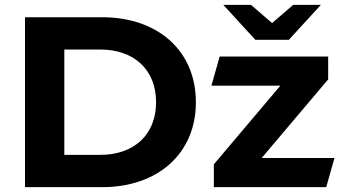

<svg xmlns="http://www.w3.org/2000/svg" viewBox="-20 -771 1409 791"><path d="M1170 -607 1302 -751H1188L1101 -676L1014 -751H900L1032 -607ZM83 -700V0H401C630 0 787 -138 787 -350C787 -562 630 -700 401 -700ZM245 -133V-567H393C532 -567 623 -484 623 -350C623 -216 532 -133 393 -133ZM1058 -120 1332 -444V-538H885L851 -418H1135L861 -94V0H1324L1358 -120Z"/></svg>

Font: Talent SemiBold
Style: Bold
Weight: 700
Designer: Mike Powis
Version: Version 1.001;hotconv 1.0.109;makeotfexe 2.5.65596